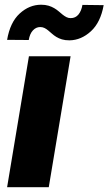

<svg xmlns="http://www.w3.org/2000/svg" viewBox="-20 -780 452 800"><path d="M9.6 0 100.5 -545.5H274.1L183.2 0ZM9.6 -614Q22 -686.8 61.8 -723.4Q101.9 -760.3 151.3 -760.3Q169 -760.3 182.4 -756.2Q195.7 -752.1 206.1 -745.9Q216.6 -739.7 225 -732.4Q233.3 -725.1 241.1 -718.9Q248.9 -712.7 256.9 -708.6Q264.9 -704.5 274.5 -704.5Q294.7 -704.5 307 -719.6Q319.2 -734.7 323.5 -759.6L411.9 -758.5Q399.1 -686.8 359 -649.9Q318.5 -612.6 269.5 -611.9Q251.4 -611.9 238.1 -615.9Q224.8 -620 214.7 -626.2Q204.5 -632.5 196.6 -639.6Q188.6 -646.7 181.1 -652.9Q173.7 -659.1 165.7 -663.2Q157.7 -667.3 147.4 -667.3Q130 -667.3 117 -653.2Q104 -639.2 99.8 -613.3Z"/></svg>

Font: Inter P Extra Bold
Style: Italic
Weight: 800
Italic angle: 9.39999°
Designer: Rasmus Andersson
Foundry: rsms
Version: Version 3.018;git-588b23468